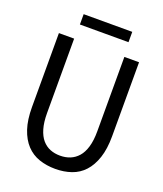

<svg xmlns="http://www.w3.org/2000/svg" viewBox="-147 -887 843 995"><g transform="rotate(20 275.0 -390.0)"><path d="M54 -248Q54 -178 70.5 -128.5Q87 -79 116.5 -47.5Q146 -16 187 -2Q228 12 276 12Q324 12 364.5 -2Q405 -16 434 -47.5Q463 -79 479.5 -128.5Q496 -178 496 -248V-656H415V-246Q415 -195 404.5 -159.5Q394 -124 375 -102.5Q356 -81 331 -71Q306 -61 276 -61Q246 -61 221 -71Q196 -81 177.5 -102.5Q159 -124 148.5 -159.5Q138 -195 138 -246V-656H54ZM141 -792V-735H409V-792Z"/></g></svg>

Font: Codetta
Style: Regular
Weight: 400
Italic angle: -11°
Designer: Ulrich Proeller
Foundry: PROSA GmbH
Version: Version 2.00;September 29, 2018;FontCreator 11.5.0.2427 64-b